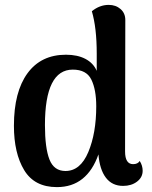

<svg xmlns="http://www.w3.org/2000/svg" viewBox="-20 -752 624 786"><path d="M564 -53Q564 -26 541 -8.5Q518 9 484 9Q439 9 413.5 -24.5Q388 -58 383 -120Q360 -54 317.5 -20Q275 14 213 14Q121 14 79 -55.5Q37 -125 37 -237Q37 -376 92.5 -452Q148 -528 250 -528Q297 -528 329.5 -511Q362 -494 376 -462V-533Q376 -638 356 -706Q388 -732 425 -732Q454 -732 473.5 -715Q493 -698 493 -670L492 -132Q492 -80 525 -80Q544 -80 552 -93Q564 -74 564 -53ZM374 -317Q374 -385 354 -426Q334 -467 278 -467Q164 -467 164 -240Q164 -146 182.5 -99Q201 -52 248 -52Q309 -52 341.5 -129.5Q374 -207 374 -317Z"/></svg>

Font: Arima Madurai ExtraBold
Style: Regular
Weight: 800
Designer: Joana Correia and Natanael Gama
Foundry: NDISCOVER
Version: Version 1.019